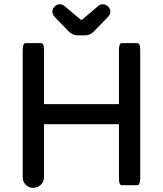

<svg xmlns="http://www.w3.org/2000/svg" viewBox="-20 -885 777 916"><path d="M88.4 -39.1V-641.6Q88.4 -669.9 95.2 -676.3Q97.7 -679.2 101.6 -679.2H176.8Q180.7 -679.2 183.6 -676Q186.5 -672.9 188 -667Q189.9 -656.7 189.9 -641.6V-388.2H547.4V-641.6Q547.4 -669.9 554.2 -676.3Q556.6 -679.2 560.5 -679.2H635.7Q639.6 -679.2 642.6 -676Q645.5 -672.9 647 -667Q648.9 -656.7 648.9 -641.6V-39.1Q648.9 -10.7 642.1 -4.4Q639.6 -1.5 635.7 -1.5H560.5Q556.6 -1.5 553.7 -4.6Q550.8 -7.8 549.3 -13.7Q547.4 -23.9 547.4 -39.1V-292.5H189.9V-39.1Q189.9 -18.1 174.6 -3.4Q159.2 11.2 138.4 11.2Q117.7 11.2 103 -3.4Q88.4 -18.1 88.4 -39.1ZM287.6 -856.4Q325.7 -824.7 363.3 -792.5L368.2 -789.6L372.6 -792L448.7 -856.4Q458 -864.7 471.4 -864.7Q484.9 -864.7 495.6 -854Q506.3 -843.3 506.3 -830.3Q506.3 -817.4 497.1 -806.2Q429.2 -735.8 428.7 -735.8Q409.7 -716.3 386.7 -716.3H349.6Q325.7 -716.3 305.7 -737.3L238.8 -806.2Q230 -817.4 230 -830.3Q230 -843.3 240.7 -854Q251.5 -864.7 264.9 -864.7Q278.3 -864.7 287.6 -856.4Z"/></svg>

Font: YuPearl-Medium
Style: Medium
Weight: 500
Designer: Max Yao
Foundry: Max-Everyday
Version: Version 1.011; ttfautohint (v1.8.3)